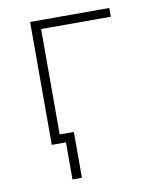

<svg xmlns="http://www.w3.org/2000/svg" viewBox="-78 -581 656 800"><g transform="rotate(-10 250.0 -181.5)"><path d="M164 157V0H104V-520H439V-483H144V-37H204V157Z"/></g></svg>

Font: Zed Sans Extralight
Style: Regular
Weight: 200
Designer: Belleve Invis
Foundry: Belleve Invis
Version: Version 1.0.0; ttfautohint (v1.8.4)